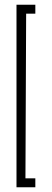

<svg xmlns="http://www.w3.org/2000/svg" viewBox="-20 -759 220 815"><path d="M50 36V-739H130V-701H91L88 -2H130V36Z"/></svg>

Font: Stick No Bills ExtraLight
Style: Regular
Weight: 200
Designer: Kosala Senevirathne, Siva Puranthara, Lasantha Premarathna, Tharique Azeez
Foundry: mooniak
Version: Version 2.000